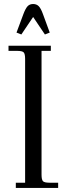

<svg xmlns="http://www.w3.org/2000/svg" viewBox="-20 -928 326 948"><path d="M22 -676.8V-702.1H231V-676.8H185.1V-65.9Q185.1 -41 192.1 -33.4Q199.2 -25.9 224.1 -25.9H267.1V0H58.1V-25.9H104V-637.2Q104 -662.1 96.9 -669.4Q89.8 -676.8 64.9 -676.8ZM61.5 -767.1 95.7 -858.9Q106 -886.2 116.2 -897.2Q126.5 -908.2 143.6 -908.2Q160.6 -908.2 171.4 -897.2Q182.1 -886.2 191.9 -858.9L225.6 -767.1L201.7 -757.8L143.6 -844.2L85.4 -757.8Z"/></svg>

Font: Dihjauti S
Style: Regular
Weight: 400
Designer: T. Christopher White
Version: Version 3.0.0